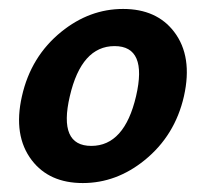

<svg xmlns="http://www.w3.org/2000/svg" viewBox="-20 -832 460 429"><path d="M51 -474Q9 -529 29 -617Q49 -706 117 -761Q180 -812 255 -812Q330 -812 369 -761Q411 -706 391 -617Q371 -529 303 -474Q240 -423 165 -423Q90 -423 51 -474ZM284 -617Q310 -729 236 -729Q162 -729 136 -617Q110 -506 184 -506Q258 -506 284 -617Z"/></svg>

Font: KaiGen Gothic CN Bold
Style: Bold
Weight: 700
Designer: Ryoko NISHIZUKA  (kana & ideographs); Paul D. Hunt (Latin, Greek & Cyrillic); Wenlong ZHANG  (bopomofo); Sandoll Communi
Foundry: Adobe Systems Incorporated
Version: Version 1.002.20150501